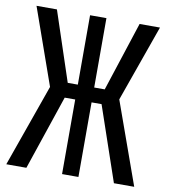

<svg xmlns="http://www.w3.org/2000/svg" viewBox="-82 -800 763 869"><g transform="rotate(10 299.5 -365.0)"><path d="M5.4 0 139.6 -378.9 15.6 -730H109.4L215.3 -411.1H261.7V-730H336.9V-411.1H385.3L489.3 -730H583L458 -377.9L593.3 0H500L382.8 -342.8H336.9V0H261.7V-342.8H213.4L97.7 0Z"/></g></svg>

Font: UDEV Gothic 35
Style: Regular
Weight: 400
Version: v2.1.0; ttfautohint (v1.8.4.7-5d5b-dirty) -l 6 -r 45 -G 200 